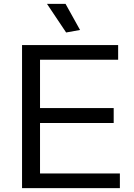

<svg xmlns="http://www.w3.org/2000/svg" viewBox="-20 -973 694 993"><path d="M322 -805 223 -953H319L394 -818ZM94 -740H591V-664H187V-414H568V-337H187V-76H600V0H94Z"/></svg>

Font: Encode Sans Wide
Style: Regular
Weight: 400
Designer: Pablo Impallari, Andres Torresi
Foundry: Pablo Impallari, Andres Torresi
Version: Version 1.000; ttfautohint (v1.00) -l 8 -r 50 -G 200 -x 14 -